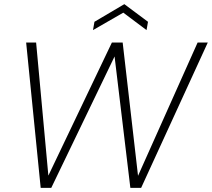

<svg xmlns="http://www.w3.org/2000/svg" viewBox="-20 -905 1021 925"><path d="M176 0 106 -700H154L213 -59L519 -700H571L645 -58L932 -700H981L660 0H608L532 -633L227 0ZM428 -760 435 -800 579 -885 693 -800 686 -760 574 -844Z"/></svg>

Font: DM Sans ExtraLight
Style: Italic
Weight: 250
Italic angle: -10°
Designer: Colophon Foundry, Jonny Pinhorn
Foundry: Colophon Foundry
Version: Version 4.004;gftools[0.9.30]